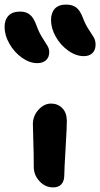

<svg xmlns="http://www.w3.org/2000/svg" viewBox="-68 -836 439 842"><path d="M299.8 -589.8Q265.1 -589.8 231.2 -614Q197.3 -638.2 176.5 -675Q155.8 -711.9 155.8 -748Q155.8 -779.8 172.4 -797.9Q189 -815.9 222.2 -815.9Q249 -815.9 266.4 -803Q283.7 -790 295.9 -756.8Q306.2 -729 320.6 -707.5Q335 -686 343 -672.4Q351.1 -658.7 351.1 -640.1Q351.1 -616.7 337.4 -603.3Q323.7 -589.8 299.8 -589.8ZM95.2 -559.1Q61.5 -559.1 27.8 -583.3Q-5.9 -607.4 -26.9 -644.5Q-47.9 -681.6 -47.9 -717.8Q-47.9 -749 -30.8 -767.1Q-13.7 -785.2 21 -785.2Q46.9 -785.2 63.7 -771.2Q80.6 -757.3 92.8 -722.2Q103.5 -692.9 117.9 -670.4Q132.3 -647.9 140.1 -635Q147.9 -622.1 147.9 -606.9Q147.9 -585 133.8 -572Q119.6 -559.1 95.2 -559.1ZM165 -14.2Q130.4 -14.2 105.2 -41.3Q80.1 -68.4 80.1 -104Q80.1 -163.1 78.1 -218Q76.2 -272.9 76.2 -292Q76.2 -327.6 100.8 -354.7Q125.5 -381.8 155.8 -381.8Q185.1 -381.8 204.8 -362.1Q224.6 -342.3 225.1 -307.1Q225.6 -284.2 219.7 -187Q213.9 -89.8 213.9 -67.9Q213.9 -42 201.4 -28.1Q189 -14.2 165 -14.2Z"/></svg>

Font: Shantell Sans Irregular Bouncy
Style: Regular
Weight: 600
Designer: Stephen Nixon, Anya Danilova, Shantell Martin
Foundry: Arrow Type
Version: Version 1.006;[9816181b4]